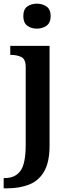

<svg xmlns="http://www.w3.org/2000/svg" viewBox="-37 -786 385 1046"><path d="M164 -630Q133 -630 111.5 -646Q90 -662 90 -698Q90 -735 111.5 -750.5Q133 -766 164 -766Q194 -766 216.5 -750.5Q239 -735 239 -698Q239 -662 216.5 -646Q194 -630 164 -630ZM-17 240V184H-10Q45 184 74 145.5Q103 107 103 3V-420Q103 -464 79 -475.5Q55 -487 22 -487H19V-536H233V8Q233 97 203.5 148Q174 199 121.5 219.5Q69 240 2 240Z"/></svg>

Font: Noto Serif NP Hmong SemiBold
Style: Regular
Weight: 600
Designer: Dalton Maag Ltd
Foundry: Dalton Maag Ltd
Version: Version 1.001; ttfautohint (v1.8.4.7-5d5b)